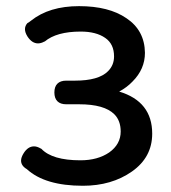

<svg xmlns="http://www.w3.org/2000/svg" viewBox="-20 -552 550 619"><path d="M364.3 -256.8Q470.7 -224.6 470.7 -121.1Q470.7 -44.9 405.3 1Q339.8 46.9 247.1 46.9Q125 46.9 66.4 -6.8Q47.9 -17.6 47.9 -34.2Q47.9 -44.9 56.6 -58.6Q70.3 -80.1 89.8 -80.1Q99.6 -80.1 111.3 -73.2Q112.3 -73.2 113.3 -72.3Q148.4 -35.2 239.3 -35.2Q294.9 -35.2 332 -60.5Q369.1 -86.9 369.1 -127.9Q369.1 -163.1 348.6 -183.6Q316.4 -215.8 235.4 -215.8H193.4Q174.8 -215.8 165 -225.6Q155.3 -235.4 155.3 -253.9Q155.3 -272.5 165 -282.2Q174.8 -292 193.4 -292H221.7Q297.9 -292 328.1 -322.3Q347.7 -341.8 347.7 -370.1Q347.7 -410.2 319.3 -429.7Q290 -450.2 240.2 -450.2Q162.1 -450.2 124 -418Q124 -418 123 -418Q112.3 -412.1 102.5 -412.1Q83 -412.1 68.4 -434.6Q60.5 -447.3 60.5 -458Q60.5 -468.8 68.4 -477.5Q74.2 -480.5 80.1 -485.4Q138.7 -532.2 234.9 -532.2Q331.1 -532.2 387.7 -493.2Q446.3 -454.1 447.3 -381.8Q447.3 -329.1 407.2 -289.1Q389.6 -270.5 364.3 -256.8Z"/></svg>

Font: TaiwanPearl
Style: Regular
Weight: 400
Version: Version 2.102